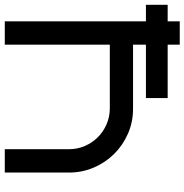

<svg xmlns="http://www.w3.org/2000/svg" viewBox="-4 -786 790 823"><g transform="rotate(90 391.5 -375.0)"><path d="M720.2 0H620.1V-274.9Q620.1 -311 606.4 -342.8Q592.8 -374.5 569.3 -398.2Q545.9 -421.9 514.4 -435.8Q482.9 -449.7 446.8 -450.2H171.9V0H71.8V-605H1V-698.2H71.8V-750H171.9V-698.2H400.9V-605H171.9V-549.8H446.8Q503.4 -549.8 553.2 -528.1Q603 -506.3 640.1 -469Q677.2 -431.6 698.7 -381.6Q720.2 -331.5 720.2 -274.9Z"/></g></svg>

Font: Bruno Ace
Style: Regular
Weight: 400
Designer: Astigmatic (AOETI)
Foundry: Astigmatic (AOETI)
Version: Version 1.000